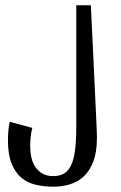

<svg xmlns="http://www.w3.org/2000/svg" viewBox="-20 -690 457 725"><path d="M102 -207Q98 -193 96 -174Q94 -155 94 -138Q94 -116 98.5 -95.5Q103 -75 113.5 -59.5Q124 -44 140.5 -34.5Q157 -25 181 -25Q203 -25 219.5 -33.5Q236 -42 247 -63Q258 -84 263 -120Q268 -156 268 -210V-670H323Q329 -548 333 -463.5Q337 -379 339.5 -324Q342 -269 343.5 -238.5Q345 -208 345.5 -193Q346 -178 346 -174Q346 -170 346 -169Q346 -116 332.5 -80.5Q319 -45 296.5 -24Q274 -3 244 6Q214 15 181 15Q146 15 114.5 7.5Q83 0 60 -19.5Q37 -39 23.5 -73Q10 -107 10 -160Q10 -177 11.5 -195Q13 -213 17 -230Z"/></svg>

Font: Combo
Style: Regular
Weight: 400
Designer: Eduardo Rodriguez Tunni
Foundry: Eduardo Rodriguez Tunni
Version: Version 1.001